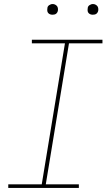

<svg xmlns="http://www.w3.org/2000/svg" viewBox="-20 -932 540 952"><path d="M371 0H21V-18H187L302 -717H138V-735H488V-717H322L207 -18H371ZM440 -859Q434 -859 428.5 -861Q423 -863 419 -867.5Q415 -872 414.5 -878.5Q414 -885 415 -891Q415 -896 417.5 -900Q420 -904 424 -906.5Q428 -909 432 -910.5Q436 -912 441 -912Q447 -912 452.5 -909.5Q458 -907 462 -902.5Q466 -898 467 -891.5Q468 -885 467 -879Q466 -874 463.5 -870Q461 -866 457.5 -863.5Q454 -861 449.5 -860Q445 -859 440 -859ZM240 -859Q234 -859 228.5 -861Q223 -863 219 -867.5Q215 -872 214.5 -878.5Q214 -885 215 -891Q215 -896 217.5 -900Q220 -904 224 -906.5Q228 -909 232 -910.5Q236 -912 241 -912Q247 -912 252.5 -909.5Q258 -907 262 -902.5Q266 -898 267 -891.5Q268 -885 267 -879Q266 -874 263.5 -870Q261 -866 257.5 -863.5Q254 -861 249.5 -860Q245 -859 240 -859Z"/></svg>

Font: Iosevka Term Curly Thin
Style: Italic
Weight: 100
Italic angle: -9°
Designer: Belleve Invis
Foundry: Belleve Invis
Version: Version 32.3.0